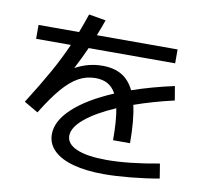

<svg xmlns="http://www.w3.org/2000/svg" viewBox="-87 -879 1112 1012"><g transform="rotate(10 469.0 -373.5)"><path d="M536.6 -319.3Q432.6 -274.4 375 -226.3Q317.4 -178.2 317.4 -133.8Q317.4 -89.8 373.3 -65.9Q429.2 -42 533.2 -42Q651.4 -42 813.5 -72.3L826.2 5.9Q755.9 18.6 674.8 26.4Q593.8 34.2 532.2 34.2Q436.5 34.2 367.4 15.4Q298.3 -3.4 262 -39.6Q225.6 -75.7 225.6 -126Q225.6 -197.3 300.5 -266.6Q375.5 -335.9 512.2 -393.6Q494.6 -426.3 467.5 -441.7Q440.4 -457 401.4 -457Q354 -457 312 -434.3Q270 -411.6 226.6 -361.3Q183.1 -311 130.9 -225.6L55.7 -269.5Q120.6 -372.1 164.6 -450.4Q208.5 -528.8 242.7 -606.4H56.6V-680.7H273.4Q294.4 -735.4 309.6 -781.2L400.4 -765.6Q387.2 -727.5 368.7 -680.7H800.8V-606.4H337.9Q314.9 -554.2 281.2 -489.3Q350.1 -527.3 426.8 -527.3Q488.3 -527.3 530 -502.7Q571.8 -478 596.7 -426.3Q701.2 -462.4 820.3 -488.3L833 -413.1Q717.8 -386.7 621.6 -352.5Q639.6 -273.9 639.6 -150.4H548.8Q548.8 -254.9 536.6 -319.3Z"/></g></svg>

Font: Pretendard JP Medium
Style: Regular
Weight: 500
Designer: Base glyphs from Inter by Rasmus Andersson; Hangeul glyphs from Noto Sans CJK(Source Han Sans) by Jang Soo-young and Kan
Foundry: Kil Hyung-jin
Version: Version 1.309